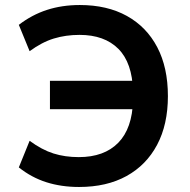

<svg xmlns="http://www.w3.org/2000/svg" viewBox="-20 -735 756 765"><path d="M295 10Q224 10 164.5 -9Q105 -28 55 -68L98 -174Q147 -138 193 -123.5Q239 -109 294 -109Q395 -109 451 -166Q507 -223 510 -335L549 -300H179V-413H549L510 -372Q507 -485 451.5 -540.5Q396 -596 297 -596Q242 -596 194.5 -581.5Q147 -567 98 -531L55 -636Q107 -676 167 -695.5Q227 -715 298 -715Q407 -715 485.5 -671.5Q564 -628 606.5 -547Q649 -466 649 -352Q649 -239 606 -158Q563 -77 484 -33.5Q405 10 295 10Z"/></svg>

Font: Nunito Sans 8pt
Style: Bold
Weight: 700
Version: Version 3.101;gftools[0.9.27]